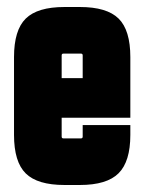

<svg xmlns="http://www.w3.org/2000/svg" viewBox="-20 -520 412 548"><path d="M20 -135V-357Q20 -434 53.5 -467Q87 -500 164 -500H208Q285 -500 318.5 -467Q352 -434 352 -357V-184H156V-130Q156 -125 161 -125H211Q216 -125 216 -130V-163H352V-135Q352 -59 318.5 -25.5Q285 8 208 8H164Q87 8 53.5 -25Q20 -58 20 -135ZM216 -362Q216 -367 211 -367H161Q156 -367 156 -362V-297H216Z"/></svg>

Font: Karantina
Style: Bold
Weight: 700
Designer: Rony Koch
Foundry: Rony Koch
Version: Version 1.000; ttfautohint (v1.8.3)